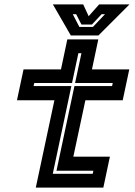

<svg xmlns="http://www.w3.org/2000/svg" viewBox="-20 -857 616 877"><path d="M143.5 0 228.5 -399H57.5L87.5 -540H258.5L287.5 -677H429L400 -540H570.5L540.5 -399H370L315 -141.5H482L452 0ZM221 -63H403.5L406.5 -77H238L320 -464H492L495 -478H323L352 -614H338L309 -478H136.5L133.5 -464H306ZM303.5 -695 221.5 -837H360L385 -783L433 -837H571.5L429.5 -695ZM342.5 -734H404.5L459.5 -792H444L400 -745H352L328 -792H312.5Z"/></svg>

Font: Tourney Expanded Regular
Style: Bold Italic
Weight: 700
Width: 7
Italic angle: -12°
Designer: Tyler Finck
Foundry: Etcetera Type Co
Version: Version 1.010; ttfautohint (v1.8.3)